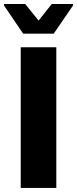

<svg xmlns="http://www.w3.org/2000/svg" viewBox="-30 -919 377 939"><path d="M71.4 0V-688H245.4V0ZM83.2 -754.3 -10.3 -892.1V-899.5H93.1L158.7 -818.4L223.1 -899.5H327.1V-892.1L232.6 -754.3Z"/></svg>

Font: Saira Thin
Style: Regular
Weight: 100
Designer: Hector Gatti with collaboration of the Omnibus-Type team
Foundry: Omnibus-Type
Version: Version 1.101